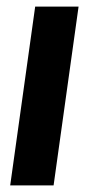

<svg xmlns="http://www.w3.org/2000/svg" viewBox="-20 -564 270 584"><path d="M11 0 87 -544H219L143 0Z"/></svg>

Font: Plus Jakarta Sans
Style: Bold Italic
Weight: 700
Italic angle: -8°
Designer: Gumpita Rahayu
Foundry: Tokotype
Version: Version 2.071; ttfautohint (v1.8.4.7-5d5b);gftools[0.9.29]